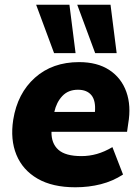

<svg xmlns="http://www.w3.org/2000/svg" viewBox="-20 -782 592 813"><path d="M23 0ZM299 11Q202 11 139 -25.5Q76 -62 49.5 -126.5Q23 -191 36 -275Q54 -387 128 -453Q202 -519 315 -519Q392 -519 443 -485.5Q494 -452 515 -393Q536 -334 523 -259L518 -224H198Q197 -175 227 -148Q257 -121 325 -121Q358 -121 390 -130Q422 -139 456 -159L501 -43Q458 -15 407 -2Q356 11 299 11ZM310 -402Q269 -402 244 -375.5Q219 -349 210 -308H382Q386 -356 367 -379Q348 -402 310 -402ZM383 -557 307 -762H448L474 -557ZM209 -557 133 -762H274L300 -557Z"/></svg>

Font: Winston ExtraBold
Style: Italic
Weight: 800
Italic angle: -9°
Designer: Original fonts by Vernon Adams / Changes by Cristiano Sobral
Foundry: Original fonts by Vernon Adams / Changes by Cristiano Sobral
Version: Version 2.503;July 17, 2020;FontCreator 13.0.0.2655 64-bit